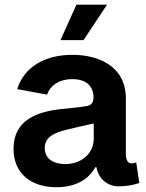

<svg xmlns="http://www.w3.org/2000/svg" viewBox="-20 -786 623 817"><path d="M219.7 10.7C305.7 10.7 359.4 -25.9 385.3 -74.2H390.6C399.4 -22.5 440.4 6.8 483.9 6.8C517.1 6.8 543.9 2.4 572.8 -7.3L559.6 -94.7C551.8 -91.8 546.9 -90.8 539.1 -90.8C522 -90.8 515.6 -110.4 515.6 -128.9V-366.2C515.6 -504.9 398.9 -552.7 288.1 -552.7C171.9 -552.7 83 -502 53.2 -406.7L180.2 -383.3C192.4 -419.4 228.5 -449.2 288.1 -449.2C346.2 -449.2 377.9 -420.4 377.9 -371.1C377.9 -344.2 362.3 -336.4 347.2 -334.5C323.2 -330.1 292 -327.1 244.6 -322.3C137.7 -311.5 37.6 -275.4 37.6 -152.8C37.6 -44.9 115.7 10.7 219.7 10.7ZM257.3 -87.9C206.5 -87.9 170.4 -111.3 170.4 -156.2C170.4 -202.1 210 -221.7 265.1 -234.4C303.2 -244.1 343.8 -252.9 378.9 -260.7V-195.3C378.9 -136.2 330.1 -87.9 257.3 -87.9ZM237.3 -615.2H335.4L435.5 -766.1H305.2Z"/></svg>

Font: Raveo SemiBold
Style: Regular
Weight: 600
Designer: Jakub Foglar, Rasmus Andersson (Inter)
Foundry: Jakubfoglar.com
Version: Version 1.100;Glyphs 3.2.3 (3260)